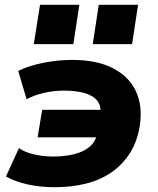

<svg xmlns="http://www.w3.org/2000/svg" viewBox="-20 -770 660 801"><path d="M209 11Q146 11 93.5 -1Q41 -13 5 -34L59 -152Q83 -135 121.5 -126Q160 -117 202 -117Q249 -117 288.5 -126.5Q328 -136 354 -158Q380 -180 386 -216L390 -197H137L156 -312H409L398 -289Q404 -327 386 -349.5Q368 -372 332 -382Q296 -392 246 -392Q205 -392 163.5 -382.5Q122 -373 91 -356L56 -474Q84 -488 119.5 -498Q155 -508 196 -514Q237 -520 283 -520Q383 -520 450 -486Q517 -452 546.5 -390.5Q576 -329 563 -245Q553 -181 523 -133Q493 -85 447 -52.5Q401 -20 340.5 -4.5Q280 11 209 11ZM367 -586 392 -750H556L531 -586ZM121 -586 147 -750H311L286 -586Z"/></svg>

Font: Nunito Sans 6pt Black
Style: Italic
Weight: 900
Italic angle: -9°
Version: Version 3.101;gftools[0.9.27]